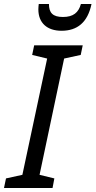

<svg xmlns="http://www.w3.org/2000/svg" viewBox="-51 -941 478 961"><path d="M257 -787C336 -787 388 -829 407 -921H354C342 -878 316 -856 264 -856C213 -856 194 -877 194 -921H143C142 -912 141 -903 141 -894C141 -826 185 -787 257 -787ZM-31 0H212L221 -48L147 -66L270 -648L353 -666L363 -714H120L110 -666L185 -648L61 -66L-21 -48Z"/></svg>

Font: Noto Sans SemiCondensed
Style: Italic
Weight: 400
Width: 4
Italic angle: -12°
Designer: Monotype Design Team
Foundry: Monotype Imaging Inc.
Version: Version 2.013